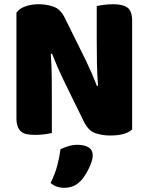

<svg xmlns="http://www.w3.org/2000/svg" viewBox="-20 -635 705 911"><path d="M607 -21Q593 -7 566.5 0.5Q540 8 503 8Q466 8 433 -3Q400 -14 379 -56L280 -258Q265 -289 253 -316.5Q241 -344 227 -380L221 -379Q225 -325 225.5 -269Q226 -213 226 -159V-4Q215 -1 192.5 2Q170 5 148 5Q126 5 109 2Q92 -1 81 -10Q70 -19 64 -34.5Q58 -50 58 -75V-575Q72 -595 101 -605Q130 -615 163 -615Q200 -615 233.5 -603.5Q267 -592 287 -551L387 -349Q402 -318 414 -290.5Q426 -263 440 -227L445 -228Q441 -282 440 -336Q439 -390 439 -444V-606Q450 -609 472.5 -612Q495 -615 517 -615Q561 -615 584 -599.5Q607 -584 607 -535ZM363 223Q346 241 326.5 248.5Q307 256 284 256Q246 256 220 233Q241 191 251.5 151.5Q262 112 267 73Q283 65 304.5 58.5Q326 52 348 52Q380 52 400 64Q420 76 420 104Q420 116 414.5 132.5Q409 149 401 165.5Q393 182 383 197.5Q373 213 363 223Z"/></svg>

Font: Baloo Bhaijaan
Style: Regular
Weight: 400
Designer: Devika Bhansali and Ek Type
Foundry: Ek Type
Version: Version 1.443;PS 1.000;hotconv 16.6.51;makeotf.lib2.5.65220;